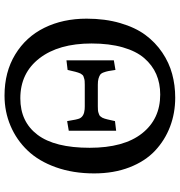

<svg xmlns="http://www.w3.org/2000/svg" viewBox="6 -760 768 819"><g transform="rotate(90 389.5 -350.0)"><path d="M387.2 14.2Q286.6 14.2 211.7 -31.5Q136.7 -77.1 97.9 -156Q59.1 -234.9 59.1 -335.9Q59.1 -414.6 77.9 -479Q96.7 -543.5 128.4 -586.4Q160.2 -629.4 203.6 -658.7Q247.1 -688 295.2 -700.9Q343.3 -713.9 396 -713.9Q461.9 -713.9 519.8 -691.9Q577.6 -669.9 622.6 -627.7Q667.5 -585.4 693.4 -518.6Q719.2 -451.7 719.2 -368.2Q719.2 -278.3 693.1 -205.1Q667 -131.8 621.8 -84.5Q576.7 -37.1 516.4 -11.5Q456.1 14.2 387.2 14.2ZM398.9 -53.2Q499 -53.2 554.4 -126.5Q609.9 -199.7 609.9 -349.1Q609.9 -494.6 548.6 -572.3Q487.3 -649.9 382.8 -649.9Q335 -649.9 296.1 -633.1Q257.3 -616.2 227.5 -581.8Q197.8 -547.4 181.4 -490.2Q165 -433.1 165 -356.9Q165 -216.8 228 -135Q291 -53.2 398.9 -53.2ZM236.8 -250V-452.1L277.8 -459Q280.8 -438.5 282.7 -428.5Q284.7 -418.5 288.6 -408Q292.5 -397.5 299.1 -393.3Q305.7 -389.2 315.4 -386.5Q325.2 -383.8 340.8 -383.8H433.1Q441.9 -383.8 448.7 -384.3Q455.6 -384.8 460.9 -386.7Q466.3 -388.7 470 -390.1Q473.6 -391.6 476.8 -396Q480 -400.4 481.7 -403.1Q483.4 -405.8 485.6 -413.1Q487.8 -420.4 488.8 -424.8Q489.7 -429.2 492.2 -439.7Q494.6 -450.2 496.1 -457L537.1 -461.9V-259.8L496.1 -252.9Q489.3 -296.9 484.4 -306.6Q475.1 -325.2 445.8 -327.6Q439.9 -328.1 433.1 -328.1H340.8Q332 -328.1 325.4 -327.6Q318.8 -327.1 313.5 -325.2Q308.1 -323.2 304.7 -322.3Q301.3 -321.3 297.9 -316.7Q294.4 -312 293 -309.6Q291.5 -307.1 289.1 -299.6Q286.6 -292 285.6 -287.8Q284.7 -283.7 282 -272.5Q279.3 -261.2 277.8 -254.9Z"/></g></svg>

Font: Literata Book
Style: Regular
Weight: 400
Designer: Latin by Veronika Burian and Jose Scaglione. Greek by Irene Vlachou. Cyrillic by Vera Evstafieva
Foundry: TypeTogether
Version: Version 2.003;PS 002.003;hotconv 1.0.88;makeotf.lib2.5.64775